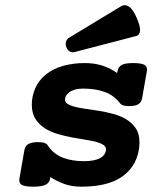

<svg xmlns="http://www.w3.org/2000/svg" viewBox="-20 -703 640 734"><path d="M443.8 -679.7Q457.5 -687.5 472.7 -678Q487.8 -668.5 502.4 -635.3Q517.1 -601.6 515.4 -585.2Q513.7 -568.8 501 -565.4L266.6 -504.4Q254.9 -501 246.1 -506.6Q237.3 -512.2 233.4 -523.4Q229.5 -534.2 232.2 -543.7Q234.9 -553.2 244.6 -559.1ZM171.4 -20Q168.9 -3.4 153.3 3.7Q137.7 10.7 106.4 10.7Q75.2 10.7 63.2 3.7Q51.3 -3.4 54.2 -20L73.2 -128.9Q76.2 -145.5 88.9 -152.6Q101.6 -159.7 125.5 -159.7Q141.6 -159.7 150.6 -156.2Q159.7 -152.8 163.6 -146Q173.8 -129.9 188.5 -118.4Q203.1 -106.9 220.7 -100.1Q238.3 -93.3 258.3 -90.1Q278.3 -86.9 299.3 -86.9Q324.7 -86.9 342 -91.1Q359.4 -95.2 369.6 -103Q378.4 -109.9 381.8 -117.9Q385.3 -126 385.3 -131.3Q385.3 -142.1 375.7 -148.7Q366.2 -155.3 349.6 -160.2Q331.1 -165 306.4 -168.9Q281.7 -172.9 255.1 -177.7Q228.5 -182.6 202.4 -190.2Q176.3 -197.8 154.8 -210.4Q131.3 -224.6 116.5 -246.8Q101.6 -269 101.6 -302.7Q101.6 -335 114.5 -365Q127.4 -395 153.8 -417Q181.6 -439.9 220.2 -450.9Q258.8 -461.9 303.7 -461.9Q343.3 -461.9 373.5 -451.4Q403.8 -440.9 427.7 -423.8L429.2 -431.2Q432.6 -447.8 445.3 -454.8Q458 -461.9 489.3 -461.9Q520.5 -461.9 532.5 -454.8Q544.4 -447.8 541.5 -431.2L523.4 -328.1Q520.5 -311.5 508.8 -304.4Q497.1 -297.4 473.1 -297.4Q446.8 -297.4 439.5 -307.6Q415 -339.4 379.4 -351.8Q343.8 -364.3 297.4 -364.3Q278.8 -364.3 265.4 -360.1Q252 -356 243.2 -349.1Q228.5 -337.4 228.5 -322.3Q228.5 -312 238 -305.9Q247.6 -299.8 263.2 -295.4Q281.2 -290.5 306.4 -287.1Q331.5 -283.7 358.4 -279.3Q385.3 -274.9 411.9 -267.8Q438.5 -260.7 460 -248.5Q483.4 -234.9 498.3 -213.6Q513.2 -192.4 513.2 -158.7Q513.2 -127.9 502 -97.7Q490.7 -67.4 466.8 -44.4Q438.5 -16.6 394.5 -2.9Q350.6 10.7 292 10.7Q253.9 10.7 225.1 0Q196.3 -10.7 172.4 -26.4Z"/></svg>

Font: Courier Prime
Style: Bold Italic
Weight: 700
Monospace: yes
Designer: Alan Dague-Greene
Foundry: Quote-Unquote Apps
Version: Version 1.202